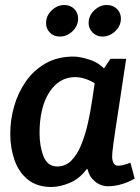

<svg xmlns="http://www.w3.org/2000/svg" viewBox="-20 -735 558 767"><path d="M421 -500H484Q469 -398 458.5 -331Q448 -264 442 -223.5Q436 -183 433 -161Q430 -139 429 -128Q428 -117 428 -109Q428 -96 433 -84.5Q438 -73 453 -73Q463 -73 477 -77Q491 -81 501 -85L518 -22Q496 -8 467 0.5Q438 9 412 9Q382 9 359 -10.5Q336 -30 330 -59H326Q297 -20 257.5 -4Q218 12 186 12Q128 12 91.5 -17.5Q55 -47 38 -95.5Q21 -144 21 -201Q21 -256 36.5 -310.5Q52 -365 83.5 -410Q115 -455 162.5 -482Q210 -509 274 -509Q300 -509 339.5 -496Q379 -483 406 -450V-365Q372 -397 341 -412Q310 -427 280 -427Q248 -427 222 -411.5Q196 -396 177 -366.5Q158 -337 148 -296Q138 -255 138 -204Q138 -150 154 -110Q170 -70 209 -70Q241 -70 264 -92.5Q287 -115 303 -153Q319 -191 330 -238Q341 -285 348 -334L359 -407ZM292 -660.8Q292 -632 270 -610.5Q248 -589 218.7 -589Q195 -589 179.5 -604.5Q164 -620 164 -642.6Q164 -672 186.5 -693.5Q209 -715 236.7 -715Q261 -715 276.5 -699.5Q292 -684 292 -660.8ZM463 -660.8Q463 -632 440.5 -610.5Q418 -589 389.2 -589Q366 -589 350 -605Q334 -621.1 334 -643.2Q334 -672 356.5 -693.5Q379 -715 406.7 -715Q431 -715 447 -699.5Q463 -684 463 -660.8Z"/></svg>

Font: Rosario
Style: Italic
Weight: 400
Italic angle: -8.05°
Designer: Hector Gatti
Foundry: Omnibus Type
Version: Version 1.201